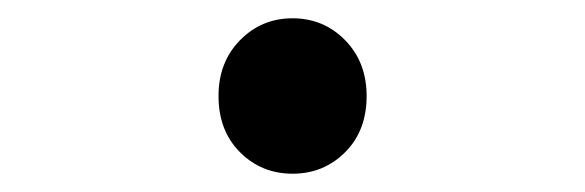

<svg xmlns="http://www.w3.org/2000/svg" viewBox="-20 -178 640 210"><path d="M300 12Q266 12 242.5 -11.5Q219 -35 219 -73Q219 -110 242.5 -134Q266 -158 300 -158Q334 -158 357.5 -134Q381 -110 381 -73Q381 -35 357.5 -11.5Q334 12 300 12Z"/></svg>

Font: Source Code Variable
Style: Regular
Weight: 400
Monospace: yes
Designer: Paul D. Hunt, Teo Tuominen
Foundry: Adobe Systems Incorporated
Version: Version 1.010;hotconv 1.0.106;makeotfexe 2.5.65593